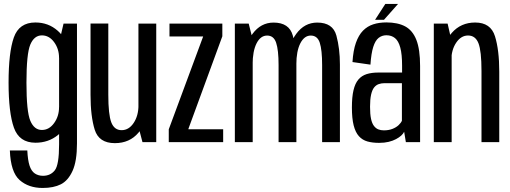

<svg xmlns="http://www.w3.org/2000/svg" viewBox="-20 -715 2567 966"><path d="M194.6 230.7Q249.8 230.7 286.3 212.2Q322.8 193.6 345 144.8Q367.3 96 367.3 6.9V-596.2H299.7L277.3 -500.6V11.5Q277.3 114.7 255.6 142.1Q234 169.5 196.3 169.5Q172.9 169.5 155.4 157.9Q138 146.3 128.8 118.7Q119.7 91 117.4 42.1H29.6Q33.7 151.2 78.7 190.9Q123.7 230.7 194.6 230.7ZM158.6 3.1Q223.7 3.1 271.3 -35.4Q318.9 -73.9 318.9 -131.1L277.1 -175.9Q277.1 -129.9 252.1 -95.5Q227.1 -61.1 190.8 -61.1Q152.2 -61.1 132.6 -107.2Q113.1 -153.2 113.1 -299Q113.1 -445 132.6 -491Q152.2 -537 190.8 -537Q227.1 -537 252.1 -503.2Q277.1 -469.3 277.1 -423.9L317.6 -464Q317.6 -518.5 270.5 -560.2Q223.3 -601.9 158.2 -601.9Q76.2 -601.9 49.6 -526.5Q23.1 -451.2 23.1 -299.2Q23.1 -148.1 50 -72.5Q76.9 3.1 158.6 3.1Z M696.8 0H766.1V-596.2H676.5V-77.2ZM524.9 -596.5H435.5V-237.5Q435.5 -129.8 456.6 -62.3Q477.8 5.2 557.8 5.2Q632.3 5.2 676.7 -47.5Q721.2 -100.2 721.2 -165.4L676.7 -185.8Q676.7 -132.9 652.5 -96.5Q628.3 -60.1 591.9 -60.1Q555 -60.1 539.9 -99.5Q524.9 -138.8 524.9 -238.6Z M829.1 0H1102.8V-64.6H928.1V-67.3L1098.6 -532.4V-596.2H832.7V-531.6H1002V-531L829.1 -64.4Z M1161.6 0H1251.4V-516.3L1231.3 -596.2H1161.6ZM1381.6 0H1471.2V-391Q1471.2 -470.7 1453.2 -536Q1435.2 -601.4 1356.3 -601.4Q1292.3 -601.4 1250.6 -544.8Q1208.9 -488.3 1208.9 -420.8L1251 -390.5Q1251 -457.8 1270.9 -497Q1290.8 -536.1 1324.1 -536.1Q1357.3 -536.1 1369.4 -499.7Q1381.6 -463.3 1381.6 -387.6ZM1600.7 0H1690.2V-391Q1690.2 -470.5 1672.5 -535.9Q1654.7 -601.4 1576.1 -601.4Q1512 -601.4 1470.3 -544.5Q1428.6 -487.6 1428.6 -420.8L1471 -390.5Q1471 -457.8 1491 -497Q1511.1 -536.1 1543.6 -536.1Q1577.1 -536.1 1588.9 -499.7Q1600.7 -463.3 1600.7 -387.6Z M1887.4 3.8Q1914 3.8 1935.3 -1.3Q1956.6 -6.5 1972.6 -15.1Q1988.6 -23.6 1998.9 -33.1Q2009.1 -42.5 2013.4 -52.1L2022 0H2093.6V-382.7Q2093.6 -466.7 2074.8 -514.4Q2056 -562.1 2018.6 -582.2Q1981.2 -602.2 1923.8 -602.2Q1887.8 -602.2 1858.1 -592.7Q1828.3 -583.1 1806.3 -560.7Q1784.3 -538.2 1770.7 -499.7Q1757.1 -461.1 1753.4 -402.8L1843.8 -389.8Q1847.6 -446.3 1857.8 -478.7Q1868.1 -511.1 1884.9 -524.3Q1901.7 -537.6 1924 -537.6Q1949.7 -537.6 1967.3 -523.3Q1984.9 -509.1 1993.9 -475.7Q2003 -442.3 2003 -384.5V-350H1882.8Q1850 -350 1824.9 -342.2Q1799.8 -334.3 1783.2 -314.9Q1766.6 -295.4 1758.6 -261.3Q1750.5 -227.2 1750.5 -174.3Q1750.5 -119.3 1759.4 -84.1Q1768.3 -49 1785.9 -29.6Q1803.5 -10.3 1828.9 -3.2Q1854.2 3.8 1887.4 3.8ZM1910.9 -59.1Q1896.1 -59.1 1883.6 -64Q1871 -68.9 1861.4 -81.5Q1851.7 -94.1 1846.7 -117.3Q1841.8 -140.4 1841.8 -178.1Q1841.8 -215.4 1847.1 -239Q1852.5 -262.6 1862.2 -274.8Q1871.9 -287 1885.2 -291.7Q1898.5 -296.5 1914.1 -296.5H2002.1V-107.5Q1997.7 -97 1985.5 -85.4Q1973.3 -73.9 1954.4 -66.5Q1935.5 -59.1 1910.9 -59.1ZM1867.1 -615.4H1911.9L1982.6 -695.1H1918.6Z M2162.6 0H2252.4V-506.9L2232.1 -596.2H2162.6ZM2402.5 0H2491.9V-354.4Q2491.9 -463.1 2470.4 -532.4Q2449 -601.7 2370.7 -601.7Q2298.7 -601.7 2253.1 -549.6Q2207.5 -497.5 2207.5 -431.8L2250.7 -410.6Q2250.7 -463.8 2275.1 -500.1Q2299.4 -536.4 2334.9 -536.4Q2372 -536.4 2387.3 -497.3Q2402.5 -458.2 2402.5 -358.3Z"/></svg>

Font: Anybody Thin Condensed
Style: Regular
Weight: 100
Width: 3
Version: Version 1.113;gftools[0.9.25]